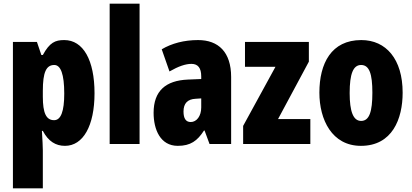

<svg xmlns="http://www.w3.org/2000/svg" viewBox="-20 -780 2234 1040"><path d="M328 -563C279 -563 249 -550 212 -482H204L180 -553H50V240H212V35C212 14 210 -21 207 -71H212C242 -14 282 10 332 10C430 10 492 -98 492 -275C492 -454 431 -563 328 -563ZM274 -428C309 -428 328 -378 328 -273C328 -177 310 -129 273 -129C230 -129 212 -168 212 -256V-288C212 -388 230 -428 274 -428Z M736 0V-760H574V0Z M1053 -563C977 -563 910 -545 856 -513L898 -393C947 -421 985 -434 1017 -434C1053 -434 1070 -411 1070 -366V-352L998 -349C877 -344 812 -287 812 -169C812 -79 848 10 943 10C1012 10 1049 -17 1085 -73H1088L1115 0H1232V-363C1232 -498 1163 -563 1053 -563ZM1040 -245 1070 -247V-198C1070 -151 1045 -119 1013 -119C987 -119 974 -138 974 -176C974 -220 996 -243 1040 -245Z M1661 0V-135H1486L1653 -446V-553H1307V-418H1472L1297 -98V0Z M2161 -278C2161 -460 2071 -563 1937 -563C1775 -563 1710 -437 1710 -278C1710 -132 1778 10 1935 10C2105 10 2161 -136 2161 -278ZM1874 -276C1874 -380 1893 -428 1936 -428C1981 -428 1997 -379 1997 -278C1997 -176 1981 -125 1936 -125C1893 -125 1874 -177 1874 -276Z"/></svg>

Font: Noto Sans Oriya ExtCond Blk
Style: Regular
Weight: 900
Width: 2
Designer: Amélie Bonet and Sol Matas
Foundry: Google LLC
Version: Version 2.006